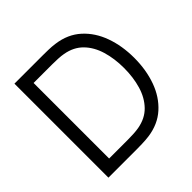

<svg xmlns="http://www.w3.org/2000/svg" viewBox="-185 -880 1040 1040"><g transform="rotate(-45 335.5 -360.0)"><path d="M70 0V-720H288.3Q299.8 -720 327.7 -719.5Q355.5 -719 381 -715.3Q463 -704.2 518 -654.5Q573 -604.8 600.5 -528.3Q628 -451.8 628 -360Q628 -267.8 600.5 -191.3Q573 -114.8 518 -65.3Q463 -15.8 381 -4.7Q355.8 -1.3 327.5 -0.7Q299.2 0 288.3 0ZM146 -70.7H288.3Q308.8 -70.7 332.7 -71.9Q356.5 -73.2 373.7 -76.3Q436.7 -87.5 475.4 -127.5Q514.2 -167.5 532.1 -227.8Q550 -288.2 550 -360Q550 -432.7 531.9 -493Q513.8 -553.3 475 -593Q436.2 -632.7 373.7 -643.7Q356.5 -647 332.2 -648.2Q307.8 -649.3 288.3 -649.3H146Z"/></g></svg>

Font: Manrope ExtraLight
Style: Regular
Weight: 200
Designer: Mikhail Sharanda
Foundry: Mikhail Sharanda
Version: Version 4.505